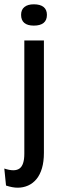

<svg xmlns="http://www.w3.org/2000/svg" viewBox="-49 -716 279 892"><path d="M33 156Q21 156 7.5 153.5Q-6 151 -21 146L-29 67Q19 83 41.5 67Q64 51 64 -2V-528H155V-6Q155 35 146 65.5Q137 96 120.5 116Q104 136 81.5 146Q59 156 33 156ZM108 -597Q79 -597 64 -609.5Q49 -622 49 -647Q49 -671 64.5 -683.5Q80 -696 108 -696Q138 -696 153.5 -683.5Q169 -671 169 -647Q169 -622 153.5 -609.5Q138 -597 108 -597Z"/></svg>

Font: Bricolage Grotesque 36pt Condensed
Style: Regular
Weight: 400
Width: 3
Designer: Mathieu Triay
Foundry: Atelier Triay
Version: Version 1.001;gftools[0.9.33.dev8+g029e19f]